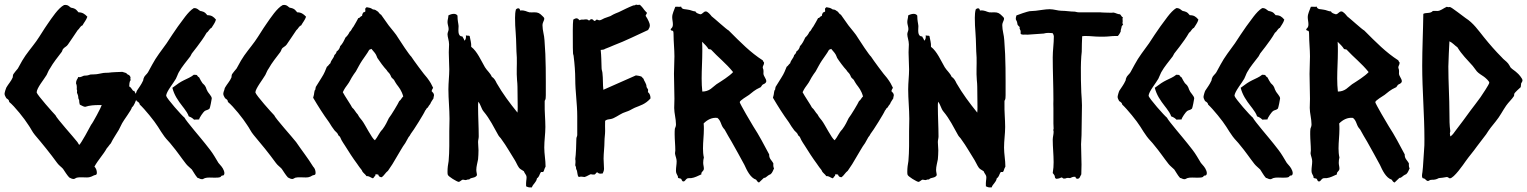

<svg xmlns="http://www.w3.org/2000/svg" viewBox="-25 -775 6736 847"><path d="M2.9 -341.8C9.8 -336.9 15.6 -334 15.6 -325.2C39.1 -306.6 84 -250 99.6 -224.6C110.4 -210 117.2 -193.4 128.9 -179.7C163.1 -139.6 196.3 -98.6 227.5 -55.7C235.4 -44.9 245.1 -39.1 252.9 -30.3C261.7 -17.6 269.5 -3.9 280.3 7.8C288.1 10.7 290 14.6 300.8 14.6C303.7 14.6 309.6 9.8 313.5 8.8C325.2 5.9 343.8 7.8 358.4 7.8C365.2 7.8 375 6.8 388.7 -1C393.6 -3.9 402.3 -1 402.3 -12.7C402.3 -23.4 398.4 -33.2 391.6 -40C408.2 -70.3 430.7 -92.8 446.3 -121.1C453.1 -127.9 457 -135.7 463.9 -142.6C474.6 -165 487.3 -181.6 499 -202.1C503.9 -210.9 507.8 -219.7 513.7 -231.4C519.5 -243.2 556.6 -292 556.6 -300.8C568.4 -311.5 570.3 -323.2 581.1 -347.7C581.1 -352.5 570.3 -365.2 567.4 -374H563.5C560.5 -374 553.7 -390.6 544.9 -393.6C545.9 -402.3 544.9 -415 551.8 -421.9C549.8 -424.8 549.8 -428.7 550.8 -434.6C549.8 -437.5 546.9 -441.4 543.9 -444.3C537.1 -445.3 536.1 -449.2 532.2 -452.1C527.3 -455.1 521.5 -455.1 514.6 -458C494.1 -457 472.7 -457 452.1 -454.1C434.6 -454.1 426.8 -453.1 410.2 -449.2C398.4 -446.3 385.7 -447.3 374 -446.3C367.2 -443.4 359.4 -441.4 348.6 -441.4C339.8 -441.4 332 -431.6 320.3 -435.5C317.4 -424.8 310.5 -424.8 310.5 -406.2C313.5 -401.4 314.5 -392.6 313.5 -380.9C316.4 -377 314.5 -371.1 314.5 -366.2C317.4 -358.4 320.3 -353.5 320.3 -344.7C320.3 -339.8 322.3 -337.9 324.2 -333C325.2 -330.1 323.2 -326.2 327.1 -313.5C335.9 -309.6 341.8 -304.7 350.6 -303.7C371.1 -310.5 391.6 -311.5 412.1 -311.5H423.8C421.9 -302.7 383.8 -231.4 377 -224.6C372.1 -214.8 331.1 -138.7 324.2 -135.7L316.4 -148.4C299.8 -169.9 224.6 -252.9 219.7 -266.6C210.9 -275.4 138.7 -356.4 136.7 -367.2C136.7 -386.7 169.9 -425.8 180.7 -444.3C185.5 -453.1 188.5 -463.9 195.3 -472.7C210 -499 229.5 -522.5 247.1 -545.9C250 -549.8 250 -554.7 252.9 -558.6C259.8 -567.4 268.6 -569.3 274.4 -578.1C288.1 -598.6 302.7 -619.1 317.4 -641.6C326.2 -648.4 328.1 -659.2 338.9 -663.1C345.7 -675.8 355.5 -686.5 360.4 -701.2C348.6 -713.9 337.9 -720.7 321.3 -720.7C314.5 -727.5 311.5 -736.3 293 -740.2C281.2 -740.2 280.3 -755.9 257.8 -752.9C232.4 -740.2 203.1 -695.3 185.5 -669.9C167 -643.6 153.3 -619.1 134.8 -592.8C115.2 -565.4 90.8 -538.1 73.2 -507.8C66.4 -496.1 60.5 -484.4 53.7 -472.7C46.9 -463.9 39.1 -456.1 34.2 -448.2C31.2 -443.4 32.2 -438.5 31.2 -433.6C24.4 -417 11.7 -404.3 2.9 -388.7C1 -385.7 -4.9 -366.2 -4.9 -361.3C-4.9 -353.5 0 -348.6 2.9 -341.8Z M571.3 -347.7C571.3 -340.8 575.2 -335.9 578.1 -329.1C585 -325.2 590.8 -321.3 591.8 -313.5C613.3 -293.9 656.2 -241.2 671.9 -215.8C680.7 -201.2 690.4 -186.5 700.2 -172.9C710.9 -158.2 722.7 -148.4 733.4 -133.8C755.9 -107.4 774.4 -79.1 795.9 -51.8C802.7 -43 812.5 -36.1 821.3 -27.3C830.1 -14.6 835.9 -2 846.7 9.8C854.5 10.7 856.4 15.6 867.2 15.6C870.1 15.6 876 11.7 878.9 10.7C889.6 6.8 910.2 8.8 921.9 8.8C928.7 8.8 942.4 8.8 947.3 5.9C952.1 2.9 949.2 -1 960 -1C962.9 -2.9 964.8 -5.9 964.8 -10.7C964.8 -12.7 964.8 -16.6 962.9 -21.5C957 -37.1 949.2 -43.9 938.5 -56.6L920.9 -85.9C909.2 -105.5 895.5 -122.1 880.9 -140.6C865.2 -161.1 793.9 -243.2 789.1 -255.9C778.3 -263.7 710 -340.8 708 -352.5C708 -370.1 742.2 -411.1 751 -427.7C755.9 -436.5 758.8 -447.3 763.7 -456.1C778.3 -482.4 796.9 -502.9 814.5 -526.4C817.4 -530.3 818.4 -535.2 821.3 -539.1C829.1 -548.8 835.9 -557.6 844.7 -569.3C859.4 -588.9 874 -608.4 886.7 -630.9C895.5 -635.7 897.5 -647.5 908.2 -652.3C915 -664.1 923.8 -673.8 927.7 -688.5C917 -701.2 908.2 -708 889.6 -708C882.8 -714.8 880.9 -721.7 864.3 -725.6C851.6 -725.6 849.6 -740.2 830.1 -739.3C803.7 -723.6 778.3 -681.6 759.8 -658.2C743.2 -633.8 726.6 -610.4 710 -584C687.5 -552.7 664.1 -523.4 646.5 -490.2C639.6 -477.5 633.8 -466.8 627.9 -456.1C623 -447.3 612.3 -441.4 609.4 -430.7C606.4 -426.8 608.4 -421.9 605.5 -418C598.6 -402.3 587.9 -388.7 579.1 -375C577.1 -372.1 571.3 -352.5 571.3 -347.7ZM780.3 -305.7 787.1 -296.9C793.9 -288.1 804.7 -272.5 807.6 -261.7C818.4 -257.8 824.2 -253.9 831.1 -247.1C835.9 -248 837.9 -247.1 853.5 -248C853.5 -254.9 872.1 -281.2 877.9 -285.2C884.8 -290 892.6 -289.1 899.4 -295.9C901.4 -297.9 909.2 -336.9 909.2 -340.8C909.2 -351.6 892.6 -365.2 888.7 -376C885.7 -379.9 883.8 -390.6 880.9 -393.6C877.9 -400.4 872.1 -403.3 868.2 -408.2C863.3 -415 858.4 -423.8 853.5 -433.6C839.8 -441.4 851.6 -445.3 830.1 -445.3C817.4 -434.6 801.8 -428.7 786.1 -420.9C770.5 -413.1 759.8 -406.2 735.4 -387.7C743.2 -356.4 759.8 -332 780.3 -305.7Z M967.8 -341.8C974.6 -336.9 980.5 -334 980.5 -325.2C1003.9 -306.6 1048.8 -250 1064.5 -224.6C1075.2 -210 1082 -193.4 1093.8 -179.7C1127.9 -139.6 1161.1 -98.6 1192.4 -55.7C1200.2 -44.9 1210 -39.1 1217.8 -30.3C1226.6 -17.6 1234.4 -3.9 1245.1 7.8C1252.9 10.7 1254.9 14.6 1265.6 14.6C1268.6 14.6 1274.4 9.8 1278.3 8.8C1290 5.9 1308.6 7.8 1323.2 7.8C1330.1 7.8 1340.8 7.8 1353.5 -1C1360.4 -3.9 1367.2 -1 1367.2 -12.7C1367.2 -23.4 1363.3 -33.2 1356.4 -40C1333 -78.1 1305.7 -112.3 1281.2 -148.4C1264.6 -169.9 1189.5 -252.9 1184.6 -266.6C1173.8 -277.3 1104.5 -354.5 1101.6 -367.2C1101.6 -383.8 1135.7 -426.8 1145.5 -444.3C1150.4 -453.1 1153.3 -463.9 1160.2 -472.7C1174.8 -499 1194.3 -522.5 1211.9 -545.9C1214.8 -549.8 1215.8 -554.7 1217.8 -558.6C1222.7 -567.4 1233.4 -569.3 1239.3 -578.1C1252.9 -598.6 1267.6 -619.1 1282.2 -641.6C1291 -648.4 1293 -659.2 1303.7 -663.1C1310.5 -675.8 1320.3 -686.5 1325.2 -701.2C1313.5 -713.9 1302.7 -720.7 1286.1 -720.7C1279.3 -727.5 1276.4 -736.3 1257.8 -740.2C1246.1 -740.2 1245.1 -755.9 1222.7 -752.9C1197.3 -740.2 1168 -695.3 1150.4 -669.9C1131.8 -643.6 1118.2 -619.1 1099.6 -592.8C1080.1 -565.4 1055.7 -538.1 1038.1 -507.8C1031.2 -496.1 1025.4 -484.4 1018.6 -472.7C1011.7 -463.9 1003.9 -456.1 999 -448.2C996.1 -443.4 997.1 -438.5 996.1 -433.6C989.3 -417 976.6 -404.3 967.8 -388.7C964.8 -383.8 965.8 -378.9 962.9 -374C961.9 -370.1 960 -366.2 960 -361.3C960 -353.5 964.8 -348.6 967.8 -341.8Z M1426.8 -235.4C1434.6 -222.7 1442.4 -210 1451.2 -199.2C1458 -191.4 1464.8 -188.5 1467.8 -177.7C1474.6 -174.8 1478.5 -164.1 1481.4 -157.2C1485.4 -149.4 1491.2 -141.6 1496.1 -133.8C1513.7 -105.5 1531.2 -78.1 1550.8 -51.8C1554.7 -46.9 1557.6 -41 1562.5 -35.2C1566.4 -30.3 1571.3 -25.4 1574.2 -17.6C1579.1 -10.7 1586.9 -5.9 1591.8 2C1604.5 1 1609.4 8.8 1620.1 11.7C1625 8.8 1626 2.9 1630.9 0C1630.9 -2.9 1627 -8.8 1643.6 -4.9C1645.5 2.9 1650.4 6.8 1659.2 6.8C1669.9 -1 1675.8 -13.7 1686.5 -21.5C1693.4 -32.2 1699.2 -40 1706.1 -50.8C1712.9 -61.5 1717.8 -71.3 1724.6 -82C1736.3 -100.6 1750 -127 1762.7 -143.6C1763.7 -145.5 1776.4 -168 1777.3 -169.9C1781.2 -174.8 1784.2 -177.7 1787.1 -184.6C1797.9 -197.3 1847.7 -277.3 1850.6 -287.1C1855.5 -291 1855.5 -297.9 1862.3 -300.8C1865.2 -305.7 1868.2 -311.5 1873 -316.4C1876 -325.2 1882.8 -333 1887.7 -341.8C1886.7 -345.7 1889.6 -350.6 1889.6 -355.5C1889.6 -362.3 1883.8 -368.2 1878.9 -373C1879.9 -377.9 1882.8 -382.8 1885.7 -387.7C1878.9 -402.3 1874 -412.1 1859.4 -431.6C1847.7 -443.4 1796.9 -512.7 1789.1 -525.4C1782.2 -530.3 1739.3 -594.7 1732.4 -606.4C1720.7 -627 1704.1 -643.6 1689.5 -663.1C1678.7 -677.7 1667 -695.3 1656.2 -710C1649.4 -712.9 1647.5 -718.8 1642.6 -723.6C1635.7 -726.6 1632.8 -733.4 1620.1 -733.4C1608.4 -741.2 1607.4 -740.2 1592.8 -743.2C1589.8 -740.2 1584 -741.2 1586.9 -725.6C1586.9 -722.7 1580.1 -720.7 1577.1 -719.7C1574.2 -714.8 1572.3 -710 1572.3 -704.1C1564.5 -705.1 1564.5 -695.3 1555.7 -695.3C1548.8 -683.6 1544.9 -673.8 1534.2 -657.2C1527.3 -650.4 1525.4 -639.6 1517.6 -634.8C1512.7 -624 1506.8 -616.2 1499 -609.4C1492.2 -594.7 1486.3 -582 1475.6 -571.3C1473.6 -561.5 1468.8 -553.7 1460 -547.9C1459 -542 1456.1 -537.1 1450.2 -532.2C1447.3 -517.6 1435.5 -510.7 1432.6 -496.1C1425.8 -491.2 1423.8 -484.4 1417 -480.5C1410.2 -464.8 1407.2 -453.1 1392.6 -430.7C1384.8 -418.9 1377 -406.2 1368.2 -391.6C1367.2 -386.7 1366.2 -382.8 1366.2 -379.9C1359.4 -373 1363.3 -364.3 1356.4 -343.8C1378.9 -305.7 1400.4 -271.5 1426.8 -235.4ZM1487.3 -368.2C1494.1 -382.8 1500 -391.6 1509.8 -404.3C1516.6 -413.1 1520.5 -422.9 1526.4 -432.6C1533.2 -443.4 1538.1 -451.2 1544.9 -460C1553.7 -475.6 1562.5 -493.2 1572.3 -507.8C1583 -524.4 1594.7 -538.1 1603.5 -554.7C1606.4 -557.6 1609.4 -556.6 1613.3 -559.6C1620.1 -550.8 1627 -544.9 1632.8 -535.2C1635.7 -530.3 1636.7 -526.4 1639.6 -519.5C1647.5 -506.8 1669.9 -476.6 1680.7 -465.8C1684.6 -458 1691.4 -454.1 1695.3 -447.3C1698.2 -442.4 1700.2 -437.5 1701.2 -434.6C1705.1 -430.7 1708 -426.8 1712.9 -422.9C1716.8 -416 1719.7 -410.2 1724.6 -403.3C1735.4 -388.7 1746.1 -377 1753.9 -349.6C1746.1 -342.8 1744.1 -334 1736.3 -329.1C1732.4 -319.3 1700.2 -265.6 1690.4 -253.9C1682.6 -238.3 1676.8 -223.6 1662.1 -204.1C1647.5 -189.5 1641.6 -170.9 1628.9 -156.2C1615.2 -164.1 1585.9 -225.6 1572.3 -243.2C1565.4 -252 1558.6 -258.8 1553.7 -269.5C1543 -280.3 1539.1 -292 1528.3 -300.8C1525.4 -308.6 1495.1 -352.5 1487.3 -368.2Z M1956.1 -579.1C1956.1 -564.5 1954.1 -547.9 1955.1 -533.2C1955.1 -510.7 1957 -491.2 1957 -468.8C1957 -440.4 1953.1 -411.1 1953.1 -380.9C1953.1 -337.9 1958 -293.9 1958 -251C1958 -232.4 1957 -214.8 1957 -196.3C1957 -152.3 1958 -108.4 1954.1 -64.5C1951.2 -48.8 1949.2 -34.2 1949.2 -18.6C1949.2 -12.7 1949.2 -7.8 1950.2 -4.9C1950.2 2.9 1992.2 27.3 1998 27.3C2004.9 27.3 2010.7 17.6 2017.6 17.6C2021.5 17.6 2024.4 19.5 2029.3 19.5C2033.2 19.5 2037.1 15.6 2044.9 16.6C2053.7 5.9 2070.3 12.7 2079.1 -2C2079.1 -8.8 2076.2 -16.6 2076.2 -25.4C2076.2 -41 2081.1 -55.7 2084 -72.3C2085 -85 2085.9 -97.7 2085.9 -112.3C2085.9 -124 2084 -135.7 2084 -148.4C2084 -157.2 2086.9 -164.1 2086.9 -172.9C2086.9 -216.8 2084 -260.7 2084 -304.7C2084 -311.5 2084 -319.3 2085 -326.2C2095.7 -314.5 2097.7 -295.9 2108.4 -283.2C2135.7 -251 2153.3 -213.9 2173.8 -177.7C2177.7 -170.9 2183.6 -167 2187.5 -160.2C2210 -129.9 2226.6 -98.6 2246.1 -68.4C2252.9 -57.6 2256.8 -45.9 2264.6 -35.2C2268.6 -30.3 2271.5 -28.3 2286.1 -19.5C2289.1 -8.8 2297.9 -4.9 2297.9 7.8C2297.9 18.6 2294.9 24.4 2295.9 46.9C2302.7 49.8 2305.7 52.7 2321.3 51.8C2326.2 36.1 2340.8 30.3 2343.8 11.7C2354.5 4.9 2354.5 -5.9 2360.4 -14.6C2363.3 -18.6 2369.1 -13.7 2372.1 -17.6C2376 -22.5 2375 -28.3 2381.8 -40C2381.8 -68.4 2376 -95.7 2376 -124C2376 -155.3 2380.9 -184.6 2380.9 -214.8C2380.9 -249 2377 -283.2 2377.9 -317.4V-330.1C2382.8 -336.9 2382.8 -344.7 2382.8 -355.5C2382.8 -434.6 2383.8 -516.6 2377 -597.7C2376 -620.1 2368.2 -640.6 2368.2 -663.1C2368.2 -677.7 2376 -682.6 2376 -693.4C2376 -697.3 2370.1 -702.1 2367.2 -705.1C2355.5 -716.8 2348.6 -720.7 2332 -720.7C2324.2 -720.7 2317.4 -719.7 2310.5 -720.7C2298.8 -722.7 2290 -731.4 2269.5 -728.5C2268.6 -735.4 2265.6 -738.3 2261.7 -738.3C2256.8 -738.3 2253.9 -736.3 2251 -733.4C2248 -722.7 2247.1 -710 2247.1 -696.3C2247.1 -673.8 2248 -652.3 2250 -629.9C2252.9 -593.8 2252 -556.6 2254.9 -521.5C2255.9 -487.3 2252.9 -456.1 2255.9 -421.9C2256.8 -411.1 2257.8 -403.3 2257.8 -392.6L2258.8 -304.7C2258.8 -295.9 2258.8 -287.1 2257.8 -278.3C2223.6 -320.3 2192.4 -362.3 2166 -408.2C2161.1 -418.9 2155.3 -429.7 2144.5 -436.5C2137.7 -453.1 2123 -463.9 2114.3 -478.5C2097.7 -506.8 2080.1 -548.8 2053.7 -568.4C2054.7 -586.9 2049.8 -597.7 2046.9 -616.2C2042 -619.1 2037.1 -616.2 2030.3 -619.1C2031.2 -611.3 2031.2 -600.6 2023.4 -595.7C2022.5 -603.5 2017.6 -607.4 2014.6 -614.3C1992.2 -614.3 1998 -644.5 1998 -660.2C1997.1 -672.9 1993.2 -682.6 1993.2 -706.1C1990.2 -710.9 1984.4 -713.9 1977.5 -713.9C1970.7 -713.9 1961.9 -711.9 1953.1 -707C1953.1 -696.3 1949.2 -688.5 1949.2 -677.7C1949.2 -667 1954.1 -657.2 1954.1 -646.5C1954.1 -638.7 1949.2 -631.8 1949.2 -624C1949.2 -611.3 1956.1 -595.7 1956.1 -579.1Z M2502 -588.9C2502 -572.3 2502 -555.7 2502.9 -540C2502.9 -535.2 2505.9 -531.2 2505.9 -524.4C2509.8 -494.1 2512.7 -456.1 2512.7 -425.8C2512.7 -371.1 2521.5 -317.4 2521.5 -261.7C2521.5 -234.4 2521.5 -207 2521.5 -179.7C2521.5 -172.9 2517.6 -169.9 2517.6 -163.1C2517.6 -142.6 2515.6 -89.8 2512.7 -73.2C2513.7 -70.3 2513.7 -65.4 2513.7 -59.6C2513.7 -54.7 2512.7 -49.8 2512.7 -45.9C2512.7 -43 2516.6 -42 2516.6 -29.3C2524.4 -18.6 2519.5 -2.9 2528.3 5.9C2533.2 4.9 2534.2 2.9 2553.7 5.9C2564.5 2.9 2571.3 -2.9 2582 -6.8C2585.9 -3.9 2592.8 -5.9 2597.7 -4.9C2604.5 -7.8 2603.5 -14.6 2610.4 -14.6C2615.2 -11.7 2615.2 -6.8 2633.8 -9.8C2636.7 -16.6 2639.6 -22.5 2639.6 -30.3C2639.6 -44.9 2637.7 -59.6 2637.7 -75.2C2637.7 -99.6 2641.6 -125 2641.6 -151.4C2641.6 -167 2644.5 -181.6 2644.5 -197.3C2644.5 -211.9 2643.6 -226.6 2644.5 -242.2C2653.3 -249 2659.2 -248 2669.9 -250C2685.5 -252.9 2706.1 -268.6 2722.7 -276.4C2733.4 -281.2 2743.2 -283.2 2752.9 -288.1C2760.7 -292 2768.6 -296.9 2775.4 -299.8C2798.8 -309.6 2821.3 -314.5 2844.7 -340.8C2844.7 -351.6 2841.8 -362.3 2833 -369.1C2834 -370.1 2834 -373 2834 -379.9C2833 -382.8 2827.1 -389.6 2827.1 -392.6C2827.1 -407.2 2814.5 -419.9 2814.5 -426.8C2810.5 -429.7 2808.6 -433.6 2805.7 -436.5C2797.9 -440.4 2788.1 -441.4 2780.3 -442.4C2732.4 -421.9 2684.6 -399.4 2636.7 -378.9C2633.8 -403.3 2635.7 -426.8 2632.8 -451.2C2632.8 -459 2628.9 -465.8 2628.9 -473.6C2627.9 -501 2627.9 -528.3 2625 -554.7C2631.8 -554.7 2641.6 -556.6 2644.5 -559.6C2659.2 -564.5 2669.9 -570.3 2682.6 -575.2C2734.4 -594.7 2784.2 -620.1 2834 -642.6C2838.9 -650.4 2841.8 -655.3 2841.8 -664.1C2841.8 -670.9 2834 -689.5 2823.2 -705.1C2823.2 -709 2829.1 -714.8 2829.1 -718.8C2828.1 -718.8 2826.2 -721.7 2821.3 -726.6C2814.5 -733.4 2813.5 -739.3 2797.9 -753.9C2791 -752.9 2785.2 -752.9 2780.3 -754.9C2778.3 -752 2774.4 -751 2768.6 -751C2746.1 -742.2 2727.5 -732.4 2705.1 -721.7C2694.3 -716.8 2687.5 -715.8 2668 -704.1C2659.2 -701.2 2650.4 -698.2 2640.6 -694.3C2633.8 -691.4 2626 -685.5 2619.1 -685.5C2615.2 -685.5 2611.3 -688.5 2607.4 -688.5C2604.5 -688.5 2602.5 -682.6 2597.7 -682.6C2592.8 -682.6 2593.8 -690.4 2583 -690.4C2579.1 -690.4 2577.1 -684.6 2573.2 -684.6C2570.3 -684.6 2569.3 -692.4 2549.8 -688.5C2543 -688.5 2537.1 -689.5 2532.2 -685.5C2527.3 -689.5 2524.4 -694.3 2517.6 -694.3C2514.6 -694.3 2503.9 -689.5 2503.9 -688.5C2501 -671.9 2502 -609.4 2502 -588.9Z M2946.3 -624C2946.3 -589.8 2950.2 -558.6 2950.2 -526.4C2950.2 -500 2948.2 -475.6 2948.2 -449.2C2948.2 -413.1 2950.2 -377 2950.2 -338.9C2950.2 -326.2 2949.2 -311.5 2949.2 -298.8C2949.2 -275.4 2957 -251 2957 -226.6C2957 -218.8 2955.1 -214.8 2952.1 -207C2951.2 -199.2 2951.2 -191.4 2951.2 -182.6C2951.2 -159.2 2954.1 -134.8 2954.1 -111.3C2954.1 -106.4 2952.1 -100.6 2953.1 -95.7C2955.1 -84 2960 -75.2 2960 -63.5C2960 -48.8 2957 -37.1 2957 -22.5C2957 -3.9 2966.8 -2.9 2965.8 8.8C2969.7 12.7 2972.7 10.7 2979.5 13.7C2983.4 17.6 2982.4 25.4 2990.2 25.4C2997.1 25.4 2999 16.6 3005.9 12.7C3010.7 9.8 3017.6 11.7 3024.4 10.7C3040 8.8 3053.7 1 3069.3 -5.9C3066.4 -17.6 3080.1 -18.6 3080.1 -31.2C3080.1 -40 3077.1 -47.9 3077.1 -56.6C3077.1 -65.4 3078.1 -73.2 3080.1 -80.1C3077.1 -92.8 3076.2 -107.4 3076.2 -120.1C3076.2 -150.4 3080.1 -175.8 3080.1 -206.1C3080.1 -213.9 3080.1 -221.7 3079.1 -230.5C3094.7 -246.1 3115.2 -257.8 3139.6 -254.9C3154.3 -244.1 3155.3 -225.6 3164.1 -212.9C3167 -209 3168.9 -206.1 3171.9 -203.1C3182.6 -184.6 3191.4 -167 3202.1 -150.4C3221.7 -116.2 3240.2 -82 3258.8 -47.9C3269.5 -24.4 3285.2 9.8 3310.5 17.6C3315.4 24.4 3316.4 27.3 3323.2 30.3C3330.1 23.4 3337.9 16.6 3344.7 9.8C3356.4 9.8 3354.5 2 3375 -6.8C3382.8 -13.7 3385.7 -24.4 3389.6 -32.2C3386.7 -37.1 3385.7 -44.9 3386.7 -53.7C3379.9 -68.4 3367.2 -74.2 3368.2 -93.8C3345.7 -135.7 3324.2 -177.7 3297.9 -217.8C3292 -226.6 3238.3 -318.4 3238.3 -324.2C3238.3 -332 3271.5 -350.6 3279.3 -356.4C3293.9 -367.2 3302.7 -377.9 3331.1 -390.6C3334 -393.6 3335 -397.5 3337.9 -400.4C3342.8 -405.3 3352.5 -404.3 3355.5 -416C3355.5 -428.7 3342.8 -438.5 3342.8 -451.2C3342.8 -456.1 3343.8 -460.9 3342.8 -465.8C3342.8 -469.7 3339.8 -473.6 3339.8 -477.5C3339.8 -485.4 3345.7 -488.3 3345.7 -499C3342.8 -502.9 3340.8 -504.9 3339.8 -508.8C3285.2 -543.9 3243.2 -586.9 3189.5 -640.6C3181.6 -643.6 3124 -696.3 3114.3 -703.1C3109.4 -710 3096.7 -724.6 3088.9 -724.6C3078.1 -724.6 3075.2 -712.9 3064.5 -711.9C3055.7 -714.8 3045.9 -716.8 3043 -724.6C3032.2 -724.6 3021.5 -731.4 3009.8 -732.4C2999 -735.4 2983.4 -731.4 2979.5 -746.1C2972.7 -743.2 2969.7 -746.1 2954.1 -745.1C2949.2 -730.5 2940.4 -714.8 2940.4 -699.2C2940.4 -688.5 2943.4 -678.7 2943.4 -668C2943.4 -649.4 2933.6 -651.4 2933.6 -643.6C2939.5 -634.8 2946.3 -647.5 2946.3 -624ZM3070.3 -428.7C3070.3 -468.8 3073.2 -507.8 3073.2 -549.8C3073.2 -564.5 3073.2 -576.2 3072.3 -590.8C3083 -580.1 3092.8 -571.3 3100.6 -558.6L3111.3 -556.6C3142.6 -522.5 3178.7 -495.1 3209 -457C3193.4 -439.5 3157.2 -417 3135.7 -403.3C3127 -396.5 3119.1 -389.6 3110.4 -382.8C3099.6 -375 3086.9 -371.1 3073.2 -371.1C3071.3 -389.6 3070.3 -408.2 3070.3 -428.7Z M3455.1 -235.4C3462.9 -222.7 3470.7 -210 3479.5 -199.2C3486.3 -191.4 3493.2 -188.5 3496.1 -177.7C3502.9 -174.8 3506.8 -164.1 3509.8 -157.2C3513.7 -149.4 3519.5 -141.6 3524.4 -133.8C3542 -105.5 3559.6 -78.1 3579.1 -51.8C3583 -46.9 3585.9 -41 3590.8 -35.2C3594.7 -30.3 3599.6 -25.4 3602.5 -17.6C3607.4 -10.7 3615.2 -5.9 3620.1 2C3632.8 1 3637.7 8.8 3648.4 11.7C3653.3 8.8 3654.3 2.9 3659.2 0C3659.2 -2.9 3655.3 -8.8 3671.9 -4.9C3673.8 2.9 3678.7 6.8 3687.5 6.8C3698.2 -1 3704.1 -13.7 3714.8 -21.5C3721.7 -32.2 3727.5 -40 3734.4 -50.8C3741.2 -61.5 3746.1 -71.3 3752.9 -82C3764.6 -100.6 3778.3 -127 3791 -143.6C3792 -145.5 3804.7 -168 3805.7 -169.9C3809.6 -174.8 3812.5 -177.7 3815.4 -184.6C3826.2 -197.3 3876 -277.3 3878.9 -287.1C3883.8 -291 3883.8 -297.9 3890.6 -300.8C3893.6 -305.7 3896.5 -311.5 3901.4 -316.4C3904.3 -325.2 3911.1 -333 3916 -341.8C3915 -345.7 3918 -350.6 3918 -355.5C3918 -362.3 3912.1 -368.2 3907.2 -373C3908.2 -377.9 3911.1 -382.8 3914.1 -387.7C3907.2 -402.3 3902.3 -412.1 3887.7 -431.6C3876 -443.4 3825.2 -512.7 3817.4 -525.4C3810.5 -530.3 3767.6 -594.7 3760.7 -606.4C3749 -627 3732.4 -643.6 3717.8 -663.1C3707 -677.7 3695.3 -695.3 3684.6 -710C3677.7 -712.9 3675.8 -718.8 3670.9 -723.6C3664.1 -726.6 3661.1 -733.4 3648.4 -733.4C3636.7 -741.2 3635.7 -740.2 3621.1 -743.2C3618.2 -740.2 3612.3 -741.2 3615.2 -725.6C3615.2 -722.7 3608.4 -720.7 3605.5 -719.7C3602.5 -714.8 3600.6 -710 3600.6 -704.1C3592.8 -705.1 3592.8 -695.3 3584 -695.3C3577.1 -683.6 3573.2 -673.8 3562.5 -657.2C3555.7 -650.4 3553.7 -639.6 3545.9 -634.8C3541 -624 3535.2 -616.2 3527.3 -609.4C3520.5 -594.7 3514.6 -582 3503.9 -571.3C3502 -561.5 3497.1 -553.7 3488.3 -547.9C3487.3 -542 3484.4 -537.1 3478.5 -532.2C3475.6 -517.6 3463.9 -510.7 3460.9 -496.1C3454.1 -491.2 3452.1 -484.4 3445.3 -480.5C3438.5 -464.8 3435.5 -453.1 3420.9 -430.7C3413.1 -418.9 3405.3 -406.2 3396.5 -391.6C3395.5 -386.7 3394.5 -382.8 3394.5 -379.9C3387.7 -373 3391.6 -364.3 3384.8 -343.8C3407.2 -305.7 3428.7 -271.5 3455.1 -235.4ZM3515.6 -368.2C3522.5 -382.8 3528.3 -391.6 3538.1 -404.3C3544.9 -413.1 3548.8 -422.9 3554.7 -432.6C3561.5 -443.4 3566.4 -451.2 3573.2 -460C3582 -475.6 3590.8 -493.2 3600.6 -507.8C3611.3 -524.4 3623 -538.1 3631.8 -554.7C3634.8 -557.6 3637.7 -556.6 3641.6 -559.6C3648.4 -550.8 3655.3 -544.9 3661.1 -535.2C3664.1 -530.3 3665 -526.4 3668 -519.5C3675.8 -506.8 3698.2 -476.6 3709 -465.8C3712.9 -458 3719.7 -454.1 3723.6 -447.3C3726.6 -442.4 3728.5 -437.5 3729.5 -434.6C3733.4 -430.7 3736.3 -426.8 3741.2 -422.9C3745.1 -416 3748 -410.2 3752.9 -403.3C3763.7 -388.7 3774.4 -377 3782.2 -349.6C3774.4 -342.8 3772.5 -334 3764.6 -329.1C3760.7 -319.3 3728.5 -265.6 3718.8 -253.9C3710.9 -238.3 3705.1 -223.6 3690.4 -204.1C3675.8 -189.5 3669.9 -170.9 3657.2 -156.2C3643.6 -164.1 3614.3 -225.6 3600.6 -243.2C3593.8 -252 3586.9 -258.8 3582 -269.5C3571.3 -280.3 3567.4 -292 3556.6 -300.8C3553.7 -308.6 3523.4 -352.5 3515.6 -368.2Z M3984.4 -579.1C3984.4 -564.5 3982.4 -547.9 3983.4 -533.2C3983.4 -510.7 3985.4 -491.2 3985.4 -468.8C3985.4 -440.4 3981.4 -411.1 3981.4 -380.9C3981.4 -337.9 3986.3 -293.9 3986.3 -251C3986.3 -232.4 3985.4 -214.8 3985.4 -196.3C3985.4 -152.3 3986.3 -108.4 3982.4 -64.5C3979.5 -48.8 3977.5 -34.2 3977.5 -18.6C3977.5 -12.7 3977.5 -7.8 3978.5 -4.9C3978.5 2.9 4020.5 27.3 4026.4 27.3C4033.2 27.3 4039.1 17.6 4045.9 17.6C4049.8 17.6 4052.7 19.5 4057.6 19.5C4061.5 19.5 4065.4 15.6 4073.2 16.6C4082 5.9 4098.6 12.7 4107.4 -2C4107.4 -8.8 4104.5 -16.6 4104.5 -25.4C4104.5 -41 4109.4 -55.7 4112.3 -72.3C4113.3 -85 4114.3 -97.7 4114.3 -112.3C4114.3 -124 4112.3 -135.7 4112.3 -148.4C4112.3 -157.2 4115.2 -164.1 4115.2 -172.9C4115.2 -216.8 4112.3 -260.7 4112.3 -304.7C4112.3 -311.5 4112.3 -319.3 4113.3 -326.2C4124 -314.5 4126 -295.9 4136.7 -283.2C4164.1 -251 4181.6 -213.9 4202.1 -177.7C4206.1 -170.9 4211.9 -167 4215.8 -160.2C4238.3 -129.9 4254.9 -98.6 4274.4 -68.4C4281.2 -57.6 4285.2 -45.9 4293 -35.2C4296.9 -30.3 4299.8 -28.3 4314.5 -19.5C4317.4 -8.8 4326.2 -4.9 4326.2 7.8C4326.2 18.6 4323.2 24.4 4324.2 46.9C4331.1 49.8 4334 52.7 4349.6 51.8C4354.5 36.1 4369.1 30.3 4372.1 11.7C4382.8 4.9 4382.8 -5.9 4388.7 -14.6C4391.6 -18.6 4397.5 -13.7 4400.4 -17.6C4404.3 -22.5 4403.3 -28.3 4410.2 -40C4410.2 -68.4 4404.3 -95.7 4404.3 -124C4404.3 -155.3 4409.2 -184.6 4409.2 -214.8C4409.2 -249 4405.3 -283.2 4406.2 -317.4V-330.1C4411.1 -336.9 4411.1 -344.7 4411.1 -355.5C4411.1 -434.6 4412.1 -516.6 4405.3 -597.7C4404.3 -620.1 4396.5 -640.6 4396.5 -663.1C4396.5 -677.7 4404.3 -682.6 4404.3 -693.4C4404.3 -697.3 4398.4 -702.1 4395.5 -705.1C4383.8 -716.8 4377 -720.7 4360.4 -720.7C4352.5 -720.7 4345.7 -719.7 4338.9 -720.7C4327.1 -722.7 4318.4 -731.4 4297.9 -728.5C4296.9 -735.4 4293.9 -738.3 4290 -738.3C4285.2 -738.3 4282.2 -736.3 4279.3 -733.4C4276.4 -722.7 4275.4 -710 4275.4 -696.3C4275.4 -673.8 4276.4 -652.3 4278.3 -629.9C4281.2 -593.8 4280.3 -556.6 4283.2 -521.5C4284.2 -487.3 4281.2 -456.1 4284.2 -421.9C4285.2 -411.1 4286.1 -403.3 4286.1 -392.6L4287.1 -304.7C4287.1 -295.9 4287.1 -287.1 4286.1 -278.3C4252 -320.3 4220.7 -362.3 4194.3 -408.2C4189.5 -418.9 4183.6 -429.7 4172.9 -436.5C4166 -453.1 4151.4 -463.9 4142.6 -478.5C4126 -506.8 4108.4 -548.8 4082 -568.4C4083 -586.9 4078.1 -597.7 4075.2 -616.2C4070.3 -619.1 4065.4 -616.2 4058.6 -619.1C4059.6 -611.3 4059.6 -600.6 4051.8 -595.7C4050.8 -603.5 4045.9 -607.4 4043 -614.3C4020.5 -614.3 4026.4 -644.5 4026.4 -660.2C4025.4 -672.9 4021.5 -682.6 4021.5 -706.1C4018.6 -710.9 4012.7 -713.9 4005.9 -713.9C3999 -713.9 3990.2 -711.9 3981.4 -707C3981.4 -696.3 3977.5 -688.5 3977.5 -677.7C3977.5 -667 3982.4 -657.2 3982.4 -646.5C3982.4 -638.7 3977.5 -631.8 3977.5 -624C3977.5 -611.3 3984.4 -595.7 3984.4 -579.1Z M4462.9 -671.9C4462.9 -661.1 4473.6 -658.2 4473.6 -654.3C4473.6 -651.4 4469.7 -654.3 4477.5 -638.7V-626C4480.5 -623 4484.4 -622.1 4489.3 -622.1C4493.2 -622.1 4493.2 -623 4508.8 -622.1C4532.2 -623 4554.7 -626 4579.1 -627C4585.9 -628.9 4592.8 -629.9 4599.6 -629.9C4606.4 -629.9 4611.3 -628.9 4618.2 -628.9C4621.1 -626 4624 -618.2 4624 -614.3C4624 -583 4619.1 -552.7 4619.1 -521.5C4619.1 -459 4622.1 -398.4 4622.1 -335.9C4622.1 -323.2 4621.1 -309.6 4622.1 -297.9C4622.1 -275.4 4622.1 -252.9 4622.1 -230.5C4622.1 -222.7 4623 -214.8 4623 -207C4623 -204.1 4620.1 -205.1 4623 -194.3C4623 -181.6 4619.1 -169.9 4619.1 -159.2C4619.1 -125 4623 -93.8 4623 -59.6C4623 -43 4622.1 -30.3 4619.1 -11.7C4622.1 -8.8 4625 -3.9 4627 -1C4629.9 3.9 4626 8.8 4633.8 13.7C4641.6 13.7 4650.4 11.7 4657.2 7.8C4664.1 7.8 4662.1 13.7 4669.9 12.7C4678.7 12.7 4679.7 9.8 4682.6 9.8C4686.5 9.8 4691.4 9.8 4695.3 10.7C4703.1 7.8 4707 3.9 4718.8 4.9C4721.7 7.8 4717.8 10.7 4726.6 13.7C4739.3 13.7 4738.3 4.9 4745.1 -5.9C4745.1 -20.5 4746.1 -34.2 4746.1 -48.8C4746.1 -79.1 4744.1 -108.4 4744.1 -138.7C4744.1 -153.3 4746.1 -164.1 4746.1 -178.7C4746.1 -222.7 4748 -266.6 4748 -310.5C4748 -330.1 4746.1 -347.7 4745.1 -367.2C4743.2 -405.3 4743.2 -441.4 4743.2 -477.5C4743.2 -494.1 4744.1 -509.8 4745.1 -526.4C4745.1 -533.2 4747.1 -540 4747.1 -546.9C4747.1 -570.3 4748 -592.8 4749 -615.2C4755.9 -616.2 4760.7 -616.2 4765.6 -616.2C4786.1 -616.2 4804.7 -613.3 4824.2 -613.3C4832 -613.3 4838.9 -613.3 4846.7 -613.3C4862.3 -613.3 4878.9 -616.2 4893.6 -616.2H4906.2C4913.1 -623 4915 -628.9 4918.9 -635.7C4918 -644.5 4922.9 -650.4 4922.9 -658.2L4929.7 -668C4929.7 -670.9 4924.8 -666 4927.7 -681.6C4927.7 -688.5 4925.8 -693.4 4928.7 -698.2C4921.9 -701.2 4920.9 -708 4916 -711.9C4904.3 -711.9 4896.5 -718.8 4885.7 -719.7C4882.8 -718.8 4879.9 -718.8 4875 -718.8C4872.1 -718.8 4830.1 -719.7 4828.1 -720.7H4733.4C4725.6 -720.7 4719.7 -723.6 4716.8 -723.6C4696.3 -723.6 4677.7 -727.5 4657.2 -727.5C4642.6 -727.5 4624 -734.4 4605.5 -734.4C4585.9 -734.4 4563.5 -729.5 4543.9 -727.5C4535.2 -726.6 4525.4 -726.6 4516.6 -725.6C4508.8 -724.6 4464.8 -710 4459 -707C4457 -701.2 4456.1 -696.3 4456.1 -691.4C4456.1 -686.5 4461.9 -682.6 4462.9 -671.9Z M4905.3 -347.7C4905.3 -340.8 4909.2 -335.9 4912.1 -329.1C4918.9 -325.2 4924.8 -321.3 4925.8 -313.5C4947.3 -293.9 4990.2 -241.2 5005.9 -215.8C5014.6 -201.2 5024.4 -186.5 5034.2 -172.9C5044.9 -158.2 5056.6 -148.4 5067.4 -133.8C5089.8 -107.4 5108.4 -79.1 5129.9 -51.8C5136.7 -43 5146.5 -36.1 5155.3 -27.3C5164.1 -14.6 5169.9 -2 5180.7 9.8C5188.5 10.7 5190.4 15.6 5201.2 15.6C5204.1 15.6 5210 11.7 5212.9 10.7C5223.6 6.8 5244.1 8.8 5255.9 8.8C5262.7 8.8 5276.4 8.8 5281.2 5.9C5286.1 2.9 5283.2 -1 5293.9 -1C5296.9 -2.9 5298.8 -5.9 5298.8 -10.7C5298.8 -12.7 5298.8 -16.6 5296.9 -21.5C5291 -37.1 5283.2 -43.9 5272.5 -56.6L5254.9 -85.9C5243.2 -105.5 5229.5 -122.1 5214.8 -140.6C5199.2 -161.1 5127.9 -243.2 5123 -255.9C5112.3 -263.7 5043.9 -340.8 5042 -352.5C5042 -370.1 5076.2 -411.1 5085 -427.7C5089.8 -436.5 5092.8 -447.3 5097.7 -456.1C5112.3 -482.4 5130.9 -502.9 5148.4 -526.4C5151.4 -530.3 5152.3 -535.2 5155.3 -539.1C5163.1 -548.8 5169.9 -557.6 5178.7 -569.3C5193.4 -588.9 5208 -608.4 5220.7 -630.9C5229.5 -635.7 5231.4 -647.5 5242.2 -652.3C5249 -664.1 5257.8 -673.8 5261.7 -688.5C5251 -701.2 5242.2 -708 5223.6 -708C5216.8 -714.8 5214.8 -721.7 5198.2 -725.6C5185.5 -725.6 5183.6 -740.2 5164.1 -739.3C5137.7 -723.6 5112.3 -681.6 5093.8 -658.2C5077.1 -633.8 5060.5 -610.4 5043.9 -584C5021.5 -552.7 4998 -523.4 4980.5 -490.2C4973.6 -477.5 4967.8 -466.8 4961.9 -456.1C4957 -447.3 4946.3 -441.4 4943.4 -430.7C4940.4 -426.8 4942.4 -421.9 4939.5 -418C4932.6 -402.3 4921.9 -388.7 4913.1 -375C4911.1 -372.1 4905.3 -352.5 4905.3 -347.7ZM5114.3 -305.7 5121.1 -296.9C5127.9 -288.1 5138.7 -272.5 5141.6 -261.7C5152.3 -257.8 5158.2 -253.9 5165 -247.1C5169.9 -248 5171.9 -247.1 5187.5 -248C5187.5 -254.9 5206.1 -281.2 5211.9 -285.2C5218.8 -290 5226.6 -289.1 5233.4 -295.9C5235.4 -297.9 5243.2 -336.9 5243.2 -340.8C5243.2 -351.6 5226.6 -365.2 5222.7 -376C5219.7 -379.9 5217.8 -390.6 5214.8 -393.6C5211.9 -400.4 5206.1 -403.3 5202.1 -408.2C5197.3 -415 5192.4 -423.8 5187.5 -433.6C5173.8 -441.4 5185.5 -445.3 5164.1 -445.3C5151.4 -434.6 5135.7 -428.7 5120.1 -420.9C5104.5 -413.1 5093.8 -406.2 5069.3 -387.7C5077.1 -356.4 5093.8 -332 5114.3 -305.7Z M5284.2 -347.7C5284.2 -340.8 5288.1 -335.9 5291 -329.1C5297.9 -325.2 5303.7 -321.3 5304.7 -313.5C5326.2 -293.9 5369.1 -241.2 5384.8 -215.8C5393.6 -201.2 5403.3 -186.5 5413.1 -172.9C5423.8 -158.2 5435.5 -148.4 5446.3 -133.8C5468.8 -107.4 5487.3 -79.1 5508.8 -51.8C5515.6 -43 5525.4 -36.1 5534.2 -27.3C5543 -14.6 5548.8 -2 5559.6 9.8C5567.4 10.7 5569.3 15.6 5580.1 15.6C5583 15.6 5588.9 11.7 5591.8 10.7C5602.5 6.8 5623 8.8 5634.8 8.8C5641.6 8.8 5655.3 8.8 5660.2 5.9C5665 2.9 5662.1 -1 5672.9 -1C5675.8 -2.9 5677.7 -5.9 5677.7 -10.7C5677.7 -12.7 5677.7 -16.6 5675.8 -21.5C5669.9 -37.1 5662.1 -43.9 5651.4 -56.6L5633.8 -85.9C5622.1 -105.5 5608.4 -122.1 5593.8 -140.6C5578.1 -161.1 5506.8 -243.2 5502 -255.9C5491.2 -263.7 5422.9 -340.8 5420.9 -352.5C5420.9 -370.1 5455.1 -411.1 5463.9 -427.7C5468.8 -436.5 5471.7 -447.3 5476.6 -456.1C5491.2 -482.4 5509.8 -502.9 5527.3 -526.4C5530.3 -530.3 5531.2 -535.2 5534.2 -539.1C5542 -548.8 5548.8 -557.6 5557.6 -569.3C5572.3 -588.9 5586.9 -608.4 5599.6 -630.9C5608.4 -635.7 5610.4 -647.5 5621.1 -652.3C5627.9 -664.1 5636.7 -673.8 5640.6 -688.5C5629.9 -701.2 5621.1 -708 5602.5 -708C5595.7 -714.8 5593.8 -721.7 5577.1 -725.6C5564.5 -725.6 5562.5 -740.2 5543 -739.3C5516.6 -723.6 5491.2 -681.6 5472.7 -658.2C5456.1 -633.8 5439.5 -610.4 5422.9 -584C5400.4 -552.7 5377 -523.4 5359.4 -490.2C5352.5 -477.5 5346.7 -466.8 5340.8 -456.1C5335.9 -447.3 5325.2 -441.4 5322.3 -430.7C5319.3 -426.8 5321.3 -421.9 5318.4 -418C5311.5 -402.3 5300.8 -388.7 5292 -375C5290 -372.1 5284.2 -352.5 5284.2 -347.7ZM5493.2 -305.7 5500 -296.9C5506.8 -288.1 5517.6 -272.5 5520.5 -261.7C5531.2 -257.8 5537.1 -253.9 5543.9 -247.1C5548.8 -248 5550.8 -247.1 5566.4 -248C5566.4 -254.9 5585 -281.2 5590.8 -285.2C5597.7 -290 5605.5 -289.1 5612.3 -295.9C5614.3 -297.9 5622.1 -336.9 5622.1 -340.8C5622.1 -351.6 5605.5 -365.2 5601.6 -376C5598.6 -379.9 5596.7 -390.6 5593.8 -393.6C5590.8 -400.4 5585 -403.3 5581.1 -408.2C5576.2 -415 5571.3 -423.8 5566.4 -433.6C5552.7 -441.4 5564.5 -445.3 5543 -445.3C5530.3 -434.6 5514.6 -428.7 5499 -420.9C5483.4 -413.1 5472.7 -406.2 5448.2 -387.7C5456.1 -356.4 5472.7 -332 5493.2 -305.7Z M5750 -624C5750 -589.8 5753.9 -558.6 5753.9 -526.4C5753.9 -500 5752 -475.6 5752 -449.2C5752 -413.1 5753.9 -377 5753.9 -338.9C5753.9 -326.2 5752.9 -311.5 5752.9 -298.8C5752.9 -275.4 5760.7 -251 5760.7 -226.6C5760.7 -218.8 5758.8 -214.8 5755.9 -207C5754.9 -199.2 5754.9 -191.4 5754.9 -182.6C5754.9 -159.2 5757.8 -134.8 5757.8 -111.3C5757.8 -106.4 5755.9 -100.6 5756.8 -95.7C5758.8 -84 5763.7 -75.2 5763.7 -63.5C5763.7 -48.8 5760.7 -37.1 5760.7 -22.5C5760.7 -3.9 5770.5 -2.9 5769.5 8.8C5773.4 12.7 5776.4 10.7 5783.2 13.7C5787.1 17.6 5786.1 25.4 5793.9 25.4C5800.8 25.4 5802.7 16.6 5809.6 12.7C5814.5 9.8 5821.3 11.7 5828.1 10.7C5843.8 8.8 5857.4 1 5873 -5.9C5870.1 -17.6 5883.8 -18.6 5883.8 -31.2C5883.8 -40 5880.9 -47.9 5880.9 -56.6C5880.9 -65.4 5881.8 -73.2 5883.8 -80.1C5880.9 -92.8 5879.9 -107.4 5879.9 -120.1C5879.9 -150.4 5883.8 -175.8 5883.8 -206.1C5883.8 -213.9 5883.8 -221.7 5882.8 -230.5C5898.4 -246.1 5918.9 -257.8 5943.4 -254.9C5958 -244.1 5959 -225.6 5967.8 -212.9C5970.7 -209 5972.7 -206.1 5975.6 -203.1C5986.3 -184.6 5995.1 -167 6005.9 -150.4C6025.4 -116.2 6043.9 -82 6062.5 -47.9C6073.2 -24.4 6088.9 9.8 6114.3 17.6C6119.1 24.4 6120.1 27.3 6127 30.3C6133.8 23.4 6141.6 16.6 6148.4 9.8C6160.2 9.8 6158.2 2 6178.7 -6.8C6186.5 -13.7 6189.5 -24.4 6193.4 -32.2C6190.4 -37.1 6189.5 -44.9 6190.4 -53.7C6183.6 -68.4 6170.9 -74.2 6171.9 -93.8C6149.4 -135.7 6127.9 -177.7 6101.6 -217.8C6095.7 -226.6 6042 -318.4 6042 -324.2C6042 -332 6075.2 -350.6 6083 -356.4C6097.7 -367.2 6106.4 -377.9 6134.8 -390.6C6137.7 -393.6 6138.7 -397.5 6141.6 -400.4C6146.5 -405.3 6156.2 -404.3 6159.2 -416C6159.2 -428.7 6146.5 -438.5 6146.5 -451.2C6146.5 -456.1 6147.5 -460.9 6146.5 -465.8C6146.5 -469.7 6143.6 -473.6 6143.6 -477.5C6143.6 -485.4 6149.4 -488.3 6149.4 -499C6146.5 -502.9 6144.5 -504.9 6143.6 -508.8C6088.9 -543.9 6046.9 -586.9 5993.2 -640.6C5985.4 -643.6 5927.7 -696.3 5918 -703.1C5913.1 -710 5900.4 -724.6 5892.6 -724.6C5881.8 -724.6 5878.9 -712.9 5868.2 -711.9C5859.4 -714.8 5849.6 -716.8 5846.7 -724.6C5835.9 -724.6 5825.2 -731.4 5813.5 -732.4C5802.7 -735.4 5787.1 -731.4 5783.2 -746.1C5776.4 -743.2 5773.4 -746.1 5757.8 -745.1C5752.9 -730.5 5744.1 -714.8 5744.1 -699.2C5744.1 -688.5 5747.1 -678.7 5747.1 -668C5747.1 -649.4 5737.3 -651.4 5737.3 -643.6C5743.2 -634.8 5750 -647.5 5750 -624ZM5874 -428.7C5874 -468.8 5877 -507.8 5877 -549.8C5877 -564.5 5877 -576.2 5876 -590.8C5886.7 -580.1 5896.5 -571.3 5904.3 -558.6L5915 -556.6C5946.3 -522.5 5982.4 -495.1 6012.7 -457C5997.1 -439.5 5960.9 -417 5939.5 -403.3C5930.7 -396.5 5922.9 -389.6 5914.1 -382.8C5903.3 -375 5890.6 -371.1 5877 -371.1C5875 -389.6 5874 -408.2 5874 -428.7Z M6252 11.7C6262.7 10.7 6265.6 23.4 6274.4 23.4C6278.3 23.4 6281.2 19.5 6286.1 18.6C6294.9 16.6 6301.8 21.5 6322.3 10.7L6339.8 8.8C6348.6 7.8 6356.4 5.9 6357.4 5.9C6364.3 5.9 6366.2 11.7 6371.1 11.7C6388.7 11.7 6431.6 -50.8 6440.4 -63.5C6456.1 -85.9 6474.6 -106.4 6490.2 -128.9C6504.9 -147.5 6516.6 -164.1 6531.2 -182.6C6543.9 -203.1 6557.6 -220.7 6573.2 -239.3C6591.8 -261.7 6603.5 -286.1 6619.1 -308.6C6629.9 -324.2 6644.5 -336.9 6653.3 -350.6C6656.2 -355.5 6653.3 -359.4 6656.2 -363.3C6657.2 -366.2 6679.7 -387.7 6683.6 -390.6C6684.6 -393.6 6684.6 -403.3 6685.5 -407.2C6688.5 -412.1 6691.4 -416 6691.4 -420.9C6691.4 -428.7 6673.8 -449.2 6667 -454.1C6658.2 -462.9 6646.5 -468.8 6638.7 -477.5C6634.8 -484.4 6631.8 -490.2 6627.9 -495.1C6619.1 -505.9 6608.4 -511.7 6599.6 -522.5C6573.2 -548.8 6545.9 -580.1 6521.5 -610.4C6497.1 -640.6 6474.6 -673.8 6440.4 -695.3C6432.6 -700.2 6377.9 -744.1 6371.1 -744.1C6367.2 -744.1 6365.2 -742.2 6357.4 -745.1C6341.8 -738.3 6330.1 -726.6 6315.4 -726.6C6308.6 -726.6 6302.7 -727.5 6295.9 -726.6C6285.2 -713.9 6265.6 -720.7 6253.9 -713.9C6252.9 -636.7 6249 -560.5 6249 -485.4C6249 -376 6258.8 -269.5 6258.8 -161.1C6258.8 -142.6 6258.8 -125 6256.8 -106.4C6253.9 -76.2 6253.9 -45.9 6250 -15.6C6249 -8.8 6248 -5.9 6248 1C6248 5.9 6249 8.8 6252 11.7ZM6369.1 -592.8C6383.8 -585.9 6392.6 -574.2 6404.3 -566.4C6422.9 -535.2 6448.2 -510.7 6471.7 -484.4C6478.5 -476.6 6483.4 -467.8 6490.2 -460C6498 -451.2 6511.7 -443.4 6521.5 -436.5C6528.3 -431.6 6544.9 -417 6544.9 -410.2C6544.9 -403.3 6512.7 -355.5 6505.9 -345.7C6491.2 -325.2 6476.6 -306.6 6461.9 -287.1C6439.5 -256.8 6418.9 -227.5 6396.5 -199.2C6389.6 -190.4 6383.8 -179.7 6373 -172.9C6372.1 -177.7 6371.1 -182.6 6371.1 -185.5C6371.1 -188.5 6372.1 -192.4 6373 -196.3C6369.1 -222.7 6369.1 -248 6369.1 -274.4C6369.1 -343.8 6364.3 -411.1 6364.3 -481.4C6364.3 -488.3 6368.2 -588.9 6369.1 -592.8Z"/></svg>

Font: Caesar Dressing Cyrillic
Style: Regular
Weight: 400
Designer: Dathan Boardman
Foundry: Open Window
Version: Version 1.00;July 2, 2020;FontCreator 13.0.0.2642 64-bit